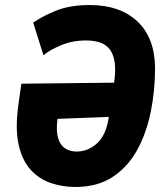

<svg xmlns="http://www.w3.org/2000/svg" viewBox="-20 -732 660 764"><path d="M280 12Q228 12 181.5 -4Q135 -20 101.5 -57Q68 -94 54 -157Q40 -220 53 -314L65 -399L434 -403Q441 -450 436.5 -482.5Q432 -515 417.5 -534.5Q403 -554 379 -562.5Q355 -571 322 -571Q267 -571 220.5 -551Q174 -531 153 -512L112 -642Q151 -669 205.5 -690.5Q260 -712 337 -712Q457 -712 526.5 -647Q596 -582 597 -461Q597 -372 580 -287.5Q563 -203 526 -135.5Q489 -68 428.5 -28Q368 12 280 12ZM285 -129Q330 -129 366.5 -162Q403 -195 413 -267L209 -259Q204 -223 208 -198Q212 -173 222.5 -158Q233 -143 249.5 -136Q266 -129 285 -129Z"/></svg>

Font: Finlandica
Style: Italic
Weight: 400
Italic angle: -8°
Designer: Niklas Ekholm, Juho Hiilivirta, Jaakko Suomalainen
Foundry: Helsinki Type Studio
Version: Version 1.064